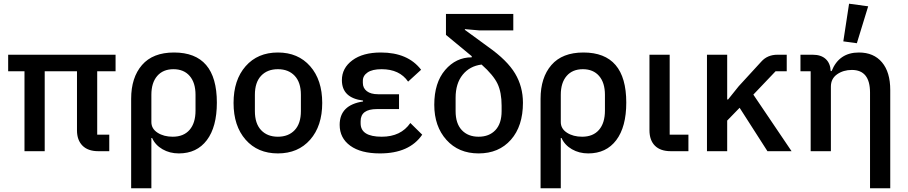

<svg xmlns="http://www.w3.org/2000/svg" viewBox="-20 -815 4892 1035"><path d="M504 -431V-89H569V0H510Q454 0 424.5 -30Q395 -60 395 -112V-431H221V0H112V-431H24V-520H603V-431Z M687 200V-282Q687 -397 745.5 -464.5Q804 -532 918 -532Q1149 -532 1149 -262Q1149 -131 1095 -59.5Q1041 12 944 12Q895 12 856 -10.5Q817 -33 800 -71H796V200ZM911 -78Q970 -78 1002 -115Q1034 -152 1034 -219V-304Q1034 -369 1002.5 -405.5Q971 -442 915 -442Q859 -442 827.5 -405.5Q796 -369 796 -304V-157Q796 -121 829.5 -99.5Q863 -78 911 -78Z M1652 -62Q1587 12 1478 12Q1369 12 1304 -62Q1239 -136 1239 -260Q1239 -384 1304 -458Q1369 -532 1478 -532Q1587 -532 1652 -458Q1717 -384 1717 -260Q1717 -136 1652 -62ZM1602 -216V-304Q1602 -371 1568.5 -406.5Q1535 -442 1478 -442Q1421 -442 1387.5 -406.5Q1354 -371 1354 -304V-216Q1354 -149 1387.5 -113.5Q1421 -78 1478 -78Q1535 -78 1568.5 -113.5Q1602 -149 1602 -216Z M2192 -152 2256 -89Q2187 12 2028 12Q1925 12 1868 -29.5Q1811 -71 1811 -142Q1811 -249 1937 -268V-273Q1823 -287 1823 -383Q1823 -448 1879.5 -490Q1936 -532 2033 -532Q2179 -532 2250 -439L2180 -375Q2134 -442 2037 -442Q1987 -442 1961.5 -424.5Q1936 -407 1936 -380V-368Q1936 -340 1957.5 -323.5Q1979 -307 2018 -307H2131V-227H2012Q1924 -227 1924 -162V-150Q1924 -78 2038 -78Q2141 -78 2192 -152Z M2747 -651H2565L2486 -658V-654L2612 -562Q2714 -490 2756.5 -419Q2799 -348 2799 -261Q2799 -135 2734 -61.5Q2669 12 2560 12Q2452 12 2386.5 -61Q2321 -134 2321 -250Q2321 -369 2379.5 -437.5Q2438 -506 2523 -506V-512L2384 -627V-740H2747ZM2684 -245Q2684 -317 2662 -363.5Q2640 -410 2576 -467Q2512 -459 2474 -412Q2436 -365 2436 -288V-216Q2436 -149 2469.5 -113.5Q2503 -78 2560 -78Q2617 -78 2650.5 -113.5Q2684 -149 2684 -216Z M2894 200V-282Q2894 -397 2952.5 -464.5Q3011 -532 3125 -532Q3356 -532 3356 -262Q3356 -131 3302 -59.5Q3248 12 3151 12Q3102 12 3063 -10.5Q3024 -33 3007 -71H3003V200ZM3118 -78Q3177 -78 3209 -115Q3241 -152 3241 -219V-304Q3241 -369 3209.5 -405.5Q3178 -442 3122 -442Q3066 -442 3034.5 -405.5Q3003 -369 3003 -304V-157Q3003 -121 3036.5 -99.5Q3070 -78 3118 -78Z M3691 -89V0H3596Q3540 0 3510.5 -29.5Q3481 -59 3481 -113V-520H3590V-89Z M4117 0 3967 -234 3900 -165V0H3791V-520H3900V-279H3905L3962 -350L4084 -483Q4117 -520 4171 -520H4221V-431H4161L4041 -305L4247 0Z M4459 0H4350V-431H4295V-520H4361Q4406 -520 4431 -497Q4456 -474 4458 -432H4463Q4503 -532 4610 -532Q4690 -532 4734.5 -479Q4779 -426 4779 -330V200H4670V-316Q4670 -438 4572 -438Q4526 -438 4492.5 -414.5Q4459 -391 4459 -348ZM4660 -781 4599 -582 4526 -592 4557 -795Z"/></svg>

Font: IBM Plex Sans Medm
Style: Regular
Weight: 500
Designer: Mike Abbink, Paul van der Laan, Pieter van Rosmalen
Foundry: Bold Monday
Version: Version 3.005